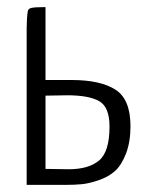

<svg xmlns="http://www.w3.org/2000/svg" viewBox="-20 -520 418 540"><path d="M181 -295Q262 -295 304.5 -268Q347 -241 347 -165Q347 -121 334.5 -88.5Q322 -56 304 -39.5Q286 -23 258.5 -13.5Q231 -4 210.5 -2Q190 0 163 0H55V-439Q55 -466 58 -488Q59 -496 69.5 -498Q80 -500 108 -500V-295ZM108 -45 173 -44Q229 -44 258.5 -68.5Q288 -93 288 -164Q288 -219 259 -235.5Q230 -252 169 -252L108 -251Z"/></svg>

Font: Yanone Kaffeesatz Light
Style: Regular
Weight: 300
Designer: Yanone (Cyrillic: Daniel Pouzeot)
Foundry: Yanone
Version: Version 1.003;PS 001.003;hotconv 1.0.88;makeotf.lib2.5.64775